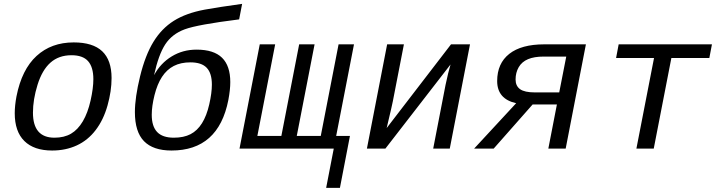

<svg xmlns="http://www.w3.org/2000/svg" viewBox="-20 -753 3641 973"><path d="M244.1 9.8Q152.3 9.8 103.5 -38.3Q54.7 -86.4 54.7 -179.2Q54.7 -217.8 63.5 -264.6Q90.3 -400.9 165.3 -469.5Q240.2 -538.1 353.5 -538.1Q450.7 -538.1 498 -493.2Q545.4 -448.2 545.4 -357.4Q545.4 -291.5 524.9 -218.5Q504.4 -145.5 464.8 -93.8Q425.3 -42 369.1 -16.1Q313 9.8 244.1 9.8ZM453.1 -351.6Q453.1 -412.6 426.5 -442.9Q399.9 -473.1 342.3 -473.1Q277.8 -473.1 235.6 -435.5Q193.4 -397.9 170.2 -323.2Q147 -248.5 147 -182.1Q147 -55.2 255.9 -55.2Q305.2 -55.2 339.8 -75.4Q374.5 -95.7 399.7 -138.2Q424.8 -180.7 439 -243.4Q453.1 -306.2 453.1 -351.6Z M1053.7 -324.2Q1053.7 -381.8 1027.6 -409.4Q1001.5 -437 944.8 -437Q896 -437 860.6 -418.7Q825.2 -400.4 801 -363.5Q776.9 -326.7 762.9 -270.5Q749 -214.4 749 -171.4Q749 -112.8 776.4 -84Q803.7 -55.2 860.8 -55.2Q911.1 -55.2 945.6 -73Q980 -90.8 1003.7 -128.7Q1027.3 -166.5 1040.5 -224.4Q1053.7 -282.2 1053.7 -324.2ZM976.1 -501.5Q1063.5 -501.5 1105.2 -460.4Q1147 -419.4 1147 -336.9Q1147 -297.9 1137.2 -246.1Q1086.9 9.8 849.1 9.8Q755.9 9.8 709.7 -37.6Q663.6 -85 663.6 -184.6Q663.6 -258.8 689.9 -366.2Q716.3 -473.6 757.6 -541Q798.8 -608.4 860.8 -647.5Q922.9 -686.5 1017.1 -704.1Q1089.4 -717.3 1207 -733.4L1191.9 -654.8Q981 -628.4 916.3 -604.5Q851.6 -580.6 817.4 -528.1Q783.2 -475.6 760.7 -372.1Q793.5 -432.6 849.9 -467Q906.2 -501.5 976.1 -501.5Z M1193.8 0 1296.4 -528.3H1374.5L1284.2 -64H1405.8L1496.1 -528.3H1574.2L1483.9 -64H1605.5L1695.8 -528.3H1773.9L1683.6 -64H1753.4L1702.6 199.2H1632.8L1671.4 0Z M2026.9 -528.3 1970.7 -239.3Q1968.3 -224.6 1939.5 -104L2265.6 -528.3H2361.8L2259.3 0H2175.3L2237.8 -322.3Q2251.5 -387.2 2263.2 -426.3L1933.1 0H1839.4L1941.9 -528.3Z M2679.2 -223.6 2481.9 0H2382.8L2595.7 -230Q2499.5 -251.5 2499.5 -342.3Q2499.5 -431.6 2560.8 -480Q2622.1 -528.3 2738.3 -528.3H2949.2L2846.7 0H2758.8L2802.2 -223.6ZM2849.6 -466.3H2735.4Q2687 -466.3 2655.8 -453.1Q2624.5 -439.9 2608.6 -412.4Q2592.8 -384.8 2592.8 -350.1Q2592.8 -317.4 2615.7 -301Q2638.7 -284.7 2690.4 -284.7H2814Z M3115.2 -528.3H3587.9L3574.7 -459H3382.3L3293 0H3205.1L3294.4 -459H3102.1Z"/></svg>

Font: Liberation Mono
Style: Italic
Weight: 400
Italic angle: -12°
Monospace: yes
Designer: Steve Matteson
Foundry: Ascender Corporation
Version: Version 2.1.5